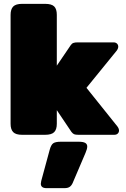

<svg xmlns="http://www.w3.org/2000/svg" viewBox="-20 -700 654 997"><path d="M35 -57V-623Q35 -652 48.5 -666Q62 -680 95 -680H214Q248 -680 261.5 -666.5Q275 -653 275 -623V-359L347 -465Q353 -474 361 -477Q369 -480 384 -480H569Q581 -480 587.5 -473.5Q594 -467 594 -458Q594 -448 586 -437L429 -244L590 -43Q598 -32 598 -22Q598 -13 591.5 -6.5Q585 0 573 0H388Q372 0 365 -3Q358 -6 351 -15L275 -128V-57Q275 -28 261.5 -14Q248 0 214 0H95Q62 0 48.5 -14Q35 -28 35 -57ZM192 254Q192 250 194 240L238 78Q245 52 256.5 44Q268 36 295 36H389Q412 36 422.5 42Q433 48 433 61Q433 73 424 94L357 251Q351 264 341.5 270.5Q332 277 314 277H222Q192 277 192 254Z"/></svg>

Font: Mitr
Style: Bold
Weight: 700
Designer: Thanarat Vachiruckul
Foundry: Cadson Demak
Version: Version 1.002